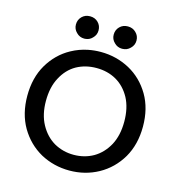

<svg xmlns="http://www.w3.org/2000/svg" viewBox="-134 -1058 1099 1184"><g transform="rotate(15 416.0 -466.0)"><path d="M231.4 -36.1Q147.5 -83 96.7 -168.9Q46.9 -254.9 46.9 -369.1Q46.9 -484.4 96.7 -569.3Q147.5 -655.3 231.4 -701.2Q281.2 -728.5 335.9 -739.3Q375 -747.1 416 -747.1Q515.6 -747.1 600.6 -701.2Q684.6 -655.3 735.4 -569.3Q785.2 -484.4 785.2 -369.1Q785.2 -254.9 735.4 -168.9Q684.6 -83 599.6 -36.1Q515.6 9.8 416 9.8Q316.4 9.8 231.4 -36.1ZM542 -123Q598.6 -156.2 632.8 -218.8Q666 -281.2 666 -368.2Q666 -456.1 632.8 -518.6Q598.6 -581.1 542 -613.3Q486.3 -644.5 416 -644.5Q345.7 -644.5 289.1 -613.3Q232.4 -581.1 199.2 -517.6Q166 -456.1 166 -368.2Q166 -281.2 200.2 -218.8Q234.4 -156.2 291 -123Q348.6 -90.8 416 -90.8Q485.4 -90.8 542 -123ZM244.1 -821.3Q222.7 -841.8 222.7 -871.1Q222.7 -901.4 243.2 -921.9Q263.7 -942.4 294.9 -942.4Q326.2 -942.4 346.7 -921.9Q367.2 -901.4 367.2 -871.1Q367.2 -841.8 345.7 -821.3Q329.1 -803.7 305.7 -800.8Q300.8 -799.8 294.9 -799.8Q264.6 -799.8 244.1 -821.3ZM485.4 -821.3Q463.9 -841.8 463.9 -871.1Q463.9 -901.4 484.4 -921.9Q504.9 -942.4 536.1 -942.4Q567.4 -942.4 587.9 -921.9Q609.4 -901.4 609.4 -871.1Q609.4 -841.8 587.9 -821.3Q567.4 -799.8 536.1 -799.8Q505.9 -799.8 485.4 -821.3Z"/></g></svg>

Font: Alata=Ham
Style: Regular
Weight: 400
Designer: Spyros Zevelakis, Eben Sorkin
Version: Version 1.004